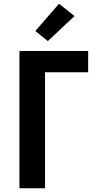

<svg xmlns="http://www.w3.org/2000/svg" viewBox="-20 -1008 540 1028"><path d="M84 0V-735H452V-621H221V0ZM236 -788 169 -842 296 -988 379 -922Z"/></svg>

Font: Iosevka Heavy
Style: Regular
Weight: 900
Monospace: yes
Designer: Belleve Invis
Foundry: Belleve Invis
Version: Version 32.5.0; ttfautohint (v1.8.4)